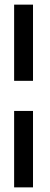

<svg xmlns="http://www.w3.org/2000/svg" viewBox="-20 -731 218 829"><path d="M41 78V-252H122.5V78ZM41 -382V-711H122.5V-382Z"/></svg>

Font: Anybody ExtraExpanded
Style: Regular
Weight: 400
Width: 8
Designer: Tyler Finck
Foundry: Etcetera Type Company
Version: Version 1.010; ttfautohint (v1.8.3) -l 8 -r 50 -G 200 -x 14 